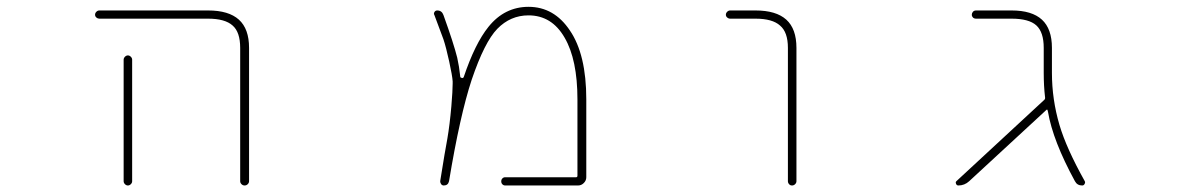

<svg xmlns="http://www.w3.org/2000/svg" viewBox="-20 -575 3540 571"><path d="M694.3 -36.1V-432.6Q694.3 -479.5 671.9 -499Q649.4 -519.5 598.6 -519.5H275.4Q270.5 -519.5 266.6 -522.9Q262.7 -526.4 262.7 -531.2Q262.7 -536.1 266.6 -540Q270.5 -543.9 275.4 -543.9H598.6Q660.2 -543.9 690.4 -516.6Q720.7 -489.3 720.7 -432.6V-36.1Q720.7 -31.2 716.8 -27.3Q712.9 -23.4 707.5 -23.4Q702.1 -23.4 698.2 -27.3Q694.3 -31.2 694.3 -36.1ZM347.7 -36.1V-397.5Q347.7 -402.3 351.6 -406.2Q355.5 -410.2 360.4 -410.2Q365.2 -410.2 369.1 -406.2Q373 -402.3 373 -397.5V-36.1Q373 -31.2 369.1 -27.3Q365.2 -23.4 360.4 -23.4Q355.5 -23.4 351.6 -27.3Q347.7 -31.2 347.7 -36.1Z M1482.4 -23.4Q1477.5 -23.4 1474.1 -26.9Q1470.7 -30.3 1470.7 -35.6Q1470.7 -41 1474.1 -44.4Q1477.5 -47.9 1482.4 -47.9H1693.4Q1697.3 -47.9 1697.3 -52.7V-279.3Q1697.3 -397.5 1659.2 -462.9Q1621.1 -529.3 1551.8 -529.3Q1498 -529.3 1459 -489.3Q1420.9 -450.2 1382.8 -337.9Q1347.7 -231.4 1315.4 -36.1Q1312.5 -23.4 1299.8 -23.4Q1294.9 -23.4 1292 -27.3Q1289.1 -31.2 1289.1 -36.1Q1303.7 -127.9 1310.5 -163.1Q1317.4 -203.1 1322.3 -258.8Q1326.2 -305.7 1326.2 -326.2Q1326.2 -330.1 1326.2 -333Q1325.2 -349.6 1315.9 -392.1Q1306.6 -434.6 1298.8 -458Q1291 -478.5 1271.5 -531.2Q1270.5 -532.2 1270.5 -534.2Q1270.5 -537.1 1272.5 -540Q1275.4 -543.9 1280.3 -543.9Q1293.9 -543.9 1298.8 -530.3Q1329.1 -446.3 1339.8 -403.3Q1345.7 -377 1348.6 -348.6Q1348.6 -343.8 1352.5 -343.8L1353.5 -342.8Q1358.4 -342.8 1359.4 -346.7Q1392.6 -445.3 1432.6 -495.1Q1457 -525.4 1486.8 -540Q1516.6 -554.7 1551.8 -554.7Q1589.8 -554.7 1620.6 -537.1Q1651.4 -519.5 1674.8 -484.4Q1723.6 -413.1 1723.6 -279.3V-47.9Q1723.6 -38.1 1716.3 -30.8Q1709 -23.4 1699.2 -23.4Z M2323.2 -36.1V-432.6Q2323.2 -479.5 2299.8 -499Q2277.3 -519.5 2226.6 -519.5H2151.4Q2146.5 -519.5 2142.6 -522.9Q2138.7 -526.4 2138.7 -531.2Q2138.7 -536.1 2142.6 -540Q2146.5 -543.9 2151.4 -543.9H2226.6Q2288.1 -543.9 2318.4 -516.6Q2348.6 -489.3 2348.6 -432.6V-36.1Q2348.6 -31.2 2344.7 -27.3Q2340.8 -23.4 2335.4 -23.4Q2330.1 -23.4 2326.7 -27.3Q2323.2 -31.2 2323.2 -36.1Z M3198.2 -23.4Q3183.6 -23.4 3176.8 -36.1Q3111.3 -156.2 3096.7 -242.2L3095.7 -246.1Q3094.7 -251 3091.8 -248L2862.3 -36.1Q2848.6 -23.4 2830.1 -23.4Q2825.2 -23.4 2823.2 -28.3Q2822.3 -30.3 2822.3 -32.2Q2822.3 -34.2 2824.2 -36.1L3085.9 -278.3Q3088.9 -281.2 3087.9 -286.1Q3084 -319.3 3084 -358.4V-432.6Q3084 -479.5 3062 -499.5Q3040 -519.5 2988.3 -519.5H2882.8Q2877 -519.5 2873.5 -522.9Q2870.1 -526.4 2870.1 -531.2Q2870.1 -536.1 2873.5 -540Q2877 -543.9 2882.8 -543.9H2988.3Q3048.8 -543.9 3078.6 -516.6Q3108.4 -489.3 3108.4 -432.6V-358.4Q3108.4 -279.3 3130.9 -203.1Q3151.4 -133.8 3206.1 -36.1Q3207 -34.2 3207 -32.2Q3207 -30.3 3205.1 -27.3Q3203.1 -23.4 3198.2 -23.4Z"/></svg>

Font: Rounded-X Mgen+ 1m thin
Style: Regular
Weight: 100
Designer: [Source Han Sans]
Ryoko NISHIZUKA  (kana & ideographs); Paul D. Hunt (Latin, Greek & Cyrillic); Wenlong ZHANG  (bopomofo
Version: Version 1.059.20150602